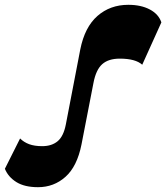

<svg xmlns="http://www.w3.org/2000/svg" viewBox="-64 -764 690 798"><path d="M94 14Q38.2 14 4.1 -7.2Q-30 -28.5 -43.7 -62.5L19.5 -188.5Q35 -173 57.2 -164.7Q79.5 -156.5 111.5 -156.5Q150.7 -156.5 175.4 -176.9Q200 -197.2 209.7 -247L269.7 -558.8Q288.2 -651.5 341.1 -697.8Q394 -744 469.2 -744Q522.2 -744 558.7 -724.6Q595.2 -705.3 606.7 -671L527.2 -495Q499 -520.3 434 -520.3Q386.7 -520.3 360.9 -497.3Q335 -474.3 324.5 -419.5L274.7 -163.5Q256.5 -72.2 208.2 -29.1Q160 14 94 14Z"/></svg>

Font: Savate ExtraLight
Style: Italic
Weight: 200
Italic angle: -11°
Designer: Max Esnée
Foundry: Plomb Type
Version: Version 2.000